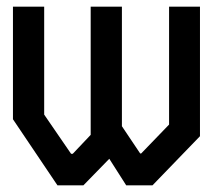

<svg xmlns="http://www.w3.org/2000/svg" viewBox="-20 -558 640 578"><path d="M489 -538V-183L405 -96H402L347 -178V-538H253V-152L199 -95H194L113 -213V-538H19V-199L153 0H231L309 -80L360 0H439L582 -148V-538Z"/></svg>

Font: Kode Mono Medium
Style: Regular
Weight: 500
Monospace: yes
Designer: Isa Ozler
Foundry: Kadena LLC
Version: Version 1.206;gftools[0.9.28]